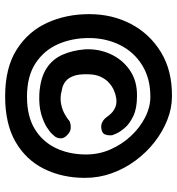

<svg xmlns="http://www.w3.org/2000/svg" viewBox="9 -698 689 747"><g transform="rotate(90 353.5 -324.5)"><path d="M355 0Q244 0 173.5 -44.5Q103 -89 69 -163Q35 -237 35 -327Q35 -417 73.5 -490Q112 -563 183.5 -606.5Q255 -650 355 -649Q401 -649 446.5 -631Q492 -613 532.5 -581.5Q573 -550 604.5 -507.5Q636 -465 654 -415Q672 -365 672 -311Q672 -222 637 -151.5Q602 -81 532 -40.5Q462 0 355 0ZM345 -133Q284 -137 247.5 -160Q211 -183 193.5 -222Q176 -261 172 -310Q169 -362 190 -409Q211 -456 253 -485Q295 -514 354 -513Q402 -513 432 -498.5Q462 -484 478 -465Q494 -446 500 -431.5Q506 -417 506 -417Q506 -417 506.5 -408Q507 -399 503 -388.5Q499 -378 484 -375Q469 -372 458.5 -376.5Q448 -381 442.5 -387Q437 -393 437 -393Q437 -393 432 -400Q427 -407 418 -415.5Q409 -424 395 -429.5Q381 -435 361 -432Q347 -430 331 -423Q315 -416 301 -403Q287 -390 278 -370Q269 -350 269 -321Q268 -287 275.5 -266.5Q283 -246 295.5 -236Q308 -226 321.5 -222.5Q335 -219 347 -217Q369 -214 388.5 -218.5Q408 -223 422.5 -231Q437 -239 444.5 -245Q452 -251 452 -251Q452 -251 460 -253.5Q468 -256 480 -255Q492 -254 504 -243Q517 -231 518 -220Q519 -209 515.5 -202Q512 -195 512 -195Q512 -195 503 -184.5Q494 -174 474 -161.5Q454 -149 422.5 -140Q391 -131 345 -133ZM356 -85Q432 -85 481.5 -115Q531 -145 556 -197Q581 -249 581 -315Q581 -365 561.5 -409.5Q542 -454 509.5 -489Q477 -524 437 -544.5Q397 -565 356 -565Q285 -565 233.5 -533Q182 -501 155 -446.5Q128 -392 128 -326Q128 -260 152 -205.5Q176 -151 226.5 -118Q277 -85 356 -85Z"/></g></svg>

Font: Sour Gummy Black
Style: Bold
Weight: 700
Version: Version 1.000